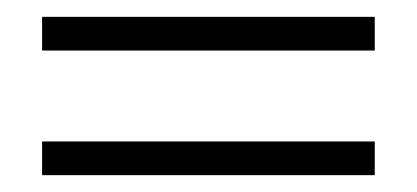

<svg xmlns="http://www.w3.org/2000/svg" viewBox="-20 -464 495 228"><path d="M30 -444H425V-404H30ZM30 -296H425V-256H30Z"/></svg>

Font: Phudu Light
Style: Bold
Weight: 700
Version: Version 1.005;gftools[0.9.23]